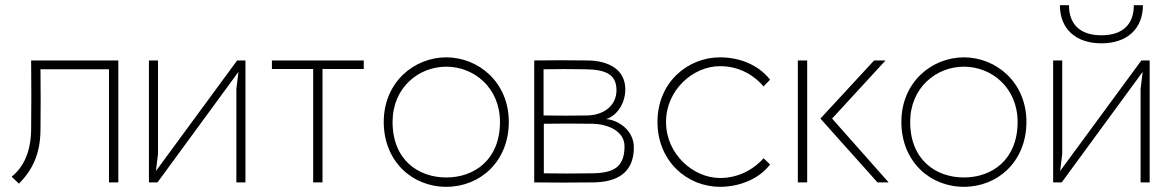

<svg xmlns="http://www.w3.org/2000/svg" viewBox="-20 -703 4515 740"><path d="M136 -436H400V0H436V-470H100C101 -380 101 -290 100 -200C99 -146 86 -71 25 -22L53 5C104 -47 135 -108 136 -200C137 -266 137 -370 136 -436Z M926 -470H894L581 -44L589 -110V-470H554V0H587L899 -426L891 -360V0H926Z M1223 0V-437H1382V-470H1028V-437H1187V0Z M1700 -446C1807 -446 1907 -365 1907 -233C1907 -87 1808 -19 1700 -19C1592 -19 1493 -87 1493 -233C1493 -365 1593 -446 1700 -446ZM1459 -233C1459 -82 1568 17 1700 17C1832 17 1941 -82 1941 -233C1941 -387 1823 -482 1700 -482C1577 -482 1459 -387 1459 -233Z M2075 -258V-436C2128 -437 2184 -437 2237 -436C2318 -435 2356 -414 2356 -355C2356 -296 2307 -259 2243 -258C2191 -257 2128 -257 2075 -258ZM2039 0C2114 1 2190 1 2266 0C2360 -1 2423 -38 2423 -135C2423 -201 2362 -241 2316 -244C2351 -254 2390 -297 2390 -359C2390 -432 2330 -469 2245 -470C2179 -471 2104 -471 2039 -470ZM2076 -35V-226C2133 -227 2205 -227 2264 -226C2319 -225 2387 -200 2387 -139C2387 -57 2343 -36 2261 -35C2200 -34 2135 -34 2076 -35Z M2948 -69 2923 -93C2891 -57 2834 -17 2755 -17C2653 -17 2547 -108 2547 -233C2547 -356 2651 -448 2755 -448C2836 -448 2891 -407 2923 -370L2948 -396C2900 -457 2825 -482 2755 -482C2632 -482 2514 -387 2514 -233C2514 -82 2628 17 2755 17C2823 17 2901 -8 2948 -69Z M3055 -470V0H3091V-470ZM3142 -246 3362 0H3405L3187 -246L3393 -470H3349Z M3695 -446C3802 -446 3902 -365 3902 -233C3902 -87 3803 -19 3695 -19C3587 -19 3488 -87 3488 -233C3488 -365 3588 -446 3695 -446ZM3454 -233C3454 -82 3563 17 3695 17C3827 17 3936 -82 3936 -233C3936 -387 3818 -482 3695 -482C3572 -482 3454 -387 3454 -233Z M4411 -470H4379L4066 -44L4074 -110V-470H4039V0H4072L4384 -426L4376 -360V0H4411ZM4065 -683C4065 -593 4125 -536 4225 -536C4325 -536 4385 -593 4385 -683H4350C4350 -612 4310 -567 4225 -567C4140 -567 4100 -612 4100 -683Z"/></svg>

Font: Kreadon Extra Light
Style: Regular
Weight: 200
Designer: kohakuno
Foundry: StudioGnu
Version: Version 1.000;Glyphs 3.1.2 (3151)